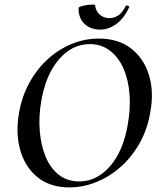

<svg xmlns="http://www.w3.org/2000/svg" viewBox="-20 -804 694 836"><path d="M282 12Q199 12 144.5 -31.5Q90 -75 68.5 -149Q47 -223 63 -313Q75 -383 107 -442Q139 -501 186 -544.5Q233 -588 290.5 -612Q348 -636 410 -636Q496 -636 551.5 -592.5Q607 -549 629 -476Q651 -403 634 -313Q621 -238 586.5 -178Q552 -118 504 -76Q456 -34 399 -11Q342 12 282 12ZM325 -14Q401 -14 458.5 -79.5Q516 -145 536 -260Q549 -331 544 -394Q539 -457 517.5 -506Q496 -555 458.5 -583.5Q421 -612 371 -612Q294 -612 237 -546Q180 -480 160 -366Q148 -298 153 -235Q158 -172 178.5 -122Q199 -72 236 -43Q273 -14 325 -14ZM417 -675Q375 -675 348.5 -699.5Q322 -724 322 -768Q322 -773 333 -776.5Q344 -780 358 -782Q372 -784 383 -784Q394 -784 394 -781Q397 -755 414.5 -740Q432 -725 457 -725Q477 -725 495 -737Q513 -749 527 -777Q530 -782 537 -779Q544 -776 543 -774Q521 -725 487 -700Q453 -675 417 -675Z"/></svg>

Font: Cormorant Garamond Light SemiBold
Style: Italic
Weight: 600
Italic angle: -10°
Version: Version 4.001